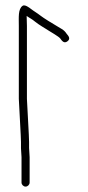

<svg xmlns="http://www.w3.org/2000/svg" viewBox="-20 -705 326 711"><path d="M74.7 -14C66.8 -14 59.7 -21.1 59.7 -29V-123L57.7 -156V-179.5C57.7 -187.8 57.4 -196.7 56.7 -206L49.7 -339V-609C49.7 -640.6 46.4 -671.4 63.7 -683.5C72.1 -689.4 88.8 -676.4 93.2 -673C107.2 -662.2 114.1 -659.3 131.6 -645.9C142.2 -637.8 167.9 -621.6 208.7 -597.5C216.1 -593.2 222.1 -587.3 226.7 -580C233.6 -572 242.6 -561.7 229.7 -552C216.6 -542.2 209.1 -554.5 202.7 -563C197.3 -569.9 166.3 -587.6 158.7 -592.5C146.2 -600.6 123.4 -613.7 110.9 -624C96.5 -635.9 91.7 -636.7 78.7 -646C79.4 -632 79.7 -619.7 79.7 -609V-339L86.7 -207C87.4 -197 87.7 -187.7 87.7 -179V-157L89.7 -123V-29C89.7 -21.1 82.7 -14 74.7 -14Z"/></svg>

Font: MewTooHand
Style: Reversed
Weight: 400
Designer: Mew Too, Robert Jablonski
Version: Version 0.77